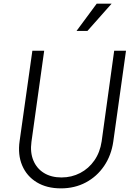

<svg xmlns="http://www.w3.org/2000/svg" viewBox="-20 -1024 736 1056"><path d="M315 12Q237 12 182 -21.5Q127 -55 102 -114Q77 -173 88 -249L158 -745H223L153 -244Q145 -186 163.5 -141.5Q182 -97 222 -72.5Q262 -48 318 -48Q374 -48 421 -72.5Q468 -97 499 -141.5Q530 -186 539 -246L608 -745H673L603 -245Q592 -169 552.5 -111Q513 -53 452 -20.5Q391 12 315 12ZM401 -854 512 -1004H594L461 -854Z"/></svg>

Font: Plus Jakarta Sans Light
Style: Italic
Weight: 300
Italic angle: -8°
Designer: Gumpita Rahayu
Foundry: Tokotype
Version: Version 2.071; ttfautohint (v1.8.4.7-5d5b);gftools[0.9.29]